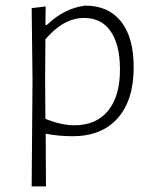

<svg xmlns="http://www.w3.org/2000/svg" viewBox="-20 -480 545 685"><path d="M143 -457 142 -391H147Q210 -451 284 -460Q367 -460 412 -403Q457 -346 457 -240Q457 -123 400 -58.5Q343 6 239 6Q189 6 143 -3L144 185H93L96 -195L93 -451ZM141 -198 142 -56Q199 -33 245 -33Q324 -33 366.5 -86Q409 -139 408 -236Q407 -323 374 -369.5Q341 -416 280 -416Q207 -416 142 -340Z"/></svg>

Font: Alegreya Sans SC Light
Style: Regular
Weight: 300
Designer: Juan Pablo del Peral
Foundry: Huerta Tipografica
Version: Version 2.007